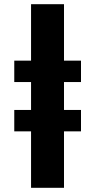

<svg xmlns="http://www.w3.org/2000/svg" viewBox="-20 -790 454 915"><path d="M48 -501H366V-399H48ZM48 -266H366V-164H48ZM128 -770H285V105H128Z"/></svg>

Font: Unbounded Medium
Style: Regular
Weight: 500
Designer: Luke Prowse, Jean-Baptiste Morizot, Fátima Lázaro, Florian Runge
Foundry: NaN
Version: Version 1.700